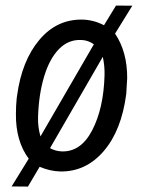

<svg xmlns="http://www.w3.org/2000/svg" viewBox="-20 -610 528 695"><path d="M277.8 -539.1Q319.3 -538.1 356.4 -518.6L399.9 -589.8L459 -589.4L396.5 -488.3Q440.9 -422.4 440.4 -326.7L437 -270Q419.9 -137.7 355.2 -62.7Q290.5 12.2 198.2 10.7Q161.1 9.8 123.5 -6.3L81.1 65.4L22 64.9L84 -35.6Q36.6 -99.1 37.6 -198.2Q37.6 -227.1 40.5 -254.9L42 -265.1Q59.1 -390.1 122.1 -465.3Q185.1 -540.5 277.8 -539.1ZM117.7 -185.5Q116.7 -150.4 126.5 -116.2L319.8 -449.7Q298.8 -464.8 273.9 -465.3Q227.5 -467.3 193.4 -432.4Q159.2 -397.5 139.6 -332.5Q120.1 -267.6 117.7 -185.5ZM358.4 -336.9Q359.4 -370.6 352.1 -404.3L161.1 -73.7Q180.7 -63 202.6 -62Q272.5 -59.1 313.7 -138.4Q355 -217.8 358.4 -336.9Z"/></svg>

Font: TypoPRO Roboto
Style: Italic
Weight: 400
Italic angle: -12°
Designer: Google
Version: Version 2.136; 2016